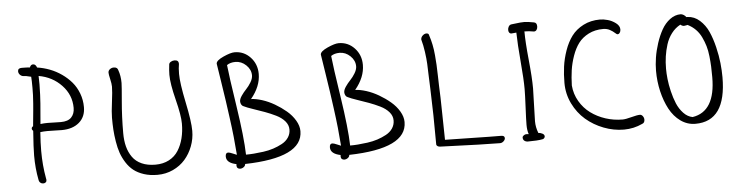

<svg xmlns="http://www.w3.org/2000/svg" viewBox="-46 -957 4674 1208"><g transform="rotate(-5 2290.5 -353.0)"><path d="M153.8 -349.1Q154.3 -356 158.2 -395.3Q162.1 -434.6 163.3 -448.2Q164.6 -461.9 167 -491.9Q169.4 -522 170.2 -544.7Q170.9 -567.4 170.9 -590.8Q170.9 -637.2 168.9 -660.2Q164.6 -660.2 151.4 -664.1Q138.2 -668 127 -668Q110.4 -668 100.1 -678.2Q89.8 -688.5 89.8 -701.2Q89.8 -721.2 113.8 -721.2Q148.9 -721.2 166 -719.2Q172.4 -736.8 187 -736.8Q203.6 -736.8 210.9 -714.8Q251.5 -709 290.5 -694.1Q329.6 -679.2 364.5 -654.8Q399.4 -630.4 425.8 -599.4Q452.1 -568.4 467.5 -527.3Q482.9 -486.3 482.9 -440.9Q482.9 -379.9 441.7 -344.5Q400.4 -309.1 331.1 -309.1Q317.9 -309.1 287.6 -310.1Q257.3 -311 240.2 -311Q218.8 -311 195.8 -308.1Q190.9 -241.2 190.9 -189.9Q190.9 -98.1 206.1 -16.1Q208 -8.3 208 -4.9Q208 4.9 201.7 10Q195.3 15.1 186 15.1Q175.8 15.1 168 8.5Q160.2 2 158.2 -11.2Q144 -83.5 144 -164.1Q144 -213.4 151.9 -319.8Q144 -326.2 144 -335Q144 -343.8 153.8 -349.1ZM215.8 -661.1Q216.8 -643.1 216.8 -607.9Q216.8 -578.6 215.1 -542.2Q213.4 -505.9 211.9 -487.1Q210.4 -468.3 206.1 -417.7Q201.7 -367.2 201.2 -358.9Q223.6 -361.8 247.1 -361.8Q258.8 -361.8 286.6 -360.8Q314.5 -359.9 330.1 -359.9Q375.5 -359.9 396.7 -382.3Q418 -404.8 418 -441.9Q418 -523.9 360.1 -585Q302.2 -646 215.8 -661.1Z M669.9 -554.2Q669.9 -571.8 662.8 -602.1Q655.8 -632.3 655.8 -643.1Q655.8 -656.2 666.7 -664.6Q677.7 -672.9 690.9 -672.9Q714.8 -672.9 718.8 -652.8Q731.9 -616.7 731.9 -571.8Q731.9 -552.7 723.4 -457Q714.8 -361.3 714.8 -255.9Q714.8 -209 724.6 -171.4Q734.4 -133.8 755.6 -103.8Q776.9 -73.7 813.5 -57.4Q850.1 -41 899.9 -41Q948.7 -41 985.8 -60.5Q1022.9 -80.1 1044.7 -114.5Q1066.4 -148.9 1077.1 -191.7Q1087.9 -234.4 1087.9 -284.2Q1087.9 -335.9 1062 -438Q1036.1 -540 1036.1 -596.2Q1036.1 -623 1041 -663.1Q1043 -672.4 1053.5 -678.2Q1064 -684.1 1076.2 -684.1Q1102.1 -684.1 1102.1 -660.2Q1097.2 -633.8 1097.2 -597.2Q1097.2 -538.6 1123 -415.3Q1148.9 -292 1148.9 -232.9Q1148.9 -182.6 1131.1 -136Q1113.3 -89.4 1082.3 -54Q1051.3 -18.6 1005.6 2.7Q960 23.9 907.2 23.9Q859.9 23.9 821.8 11.5Q783.7 -1 757.6 -21.5Q731.4 -42 711.9 -72.8Q692.4 -103.5 681.4 -135.3Q670.4 -167 663.8 -207.8Q657.2 -248.5 655 -283Q652.8 -317.4 652.8 -358.9Q652.8 -392.6 661.4 -458Q669.9 -523.4 669.9 -554.2Z M1338.9 -640.1Q1338.9 -660.2 1385.3 -681.2Q1431.6 -702.1 1456.5 -702.1Q1515.6 -702.1 1556.2 -658.9Q1596.7 -615.7 1596.7 -553.2Q1596.7 -475.1 1534.7 -399.9Q1565.4 -398.9 1604.5 -386.5Q1643.6 -374 1682.1 -351.6Q1720.7 -329.1 1753.4 -301.5Q1786.1 -273.9 1806.4 -239.5Q1826.7 -205.1 1826.7 -171.9Q1826.7 -4.9 1461.9 3.9Q1461.9 15.1 1451.4 22.9Q1440.9 30.8 1428.7 30.8Q1418.9 30.8 1412.8 25.1Q1406.7 19.5 1406.7 8.8Q1406.7 2.9 1407.7 0Q1344.7 -12.7 1344.7 -53.2Q1344.7 -77.1 1361.8 -77.1Q1370.6 -77.1 1390.4 -68.4Q1410.2 -59.6 1415.5 -58.1Q1411.1 -116.2 1405.3 -172.6Q1399.4 -229 1390.1 -296.4Q1380.9 -363.8 1375.5 -401.9Q1370.1 -439.9 1356.7 -525.6Q1343.3 -611.3 1338.9 -640.1ZM1402.8 -626Q1409.2 -560.5 1439.5 -363Q1469.7 -165.5 1472.7 -54.2Q1496.6 -54.2 1522.5 -56.2Q1548.3 -58.1 1582.5 -62.7Q1616.7 -67.4 1646.5 -77.1Q1676.3 -86.9 1702.4 -101.1Q1728.5 -115.2 1743.7 -137.7Q1758.8 -160.2 1758.8 -188Q1758.8 -216.8 1738.3 -240.7Q1717.8 -264.6 1683.3 -281.5Q1648.9 -298.3 1614.7 -310.8Q1580.6 -323.2 1541.5 -336.4Q1502.4 -349.6 1483.9 -358.9Q1475.1 -361.8 1470 -371.1Q1464.8 -380.4 1464.8 -391.1Q1464.8 -406.2 1478.8 -426.5Q1492.7 -446.8 1509.3 -464.1Q1525.9 -481.4 1539.8 -504.6Q1553.7 -527.8 1553.7 -547.9Q1553.7 -584.5 1524.2 -612.8Q1494.6 -641.1 1456.5 -641.1Q1424.3 -641.1 1402.8 -626Z M1996.6 -640.1Q1996.6 -660.2 2043 -681.2Q2089.4 -702.1 2114.3 -702.1Q2173.3 -702.1 2213.9 -658.9Q2254.4 -615.7 2254.4 -553.2Q2254.4 -475.1 2192.4 -399.9Q2223.1 -398.9 2262.2 -386.5Q2301.3 -374 2339.8 -351.6Q2378.4 -329.1 2411.1 -301.5Q2443.8 -273.9 2464.1 -239.5Q2484.4 -205.1 2484.4 -171.9Q2484.4 -4.9 2119.6 3.9Q2119.6 15.1 2109.1 22.9Q2098.6 30.8 2086.4 30.8Q2076.7 30.8 2070.6 25.1Q2064.5 19.5 2064.5 8.8Q2064.5 2.9 2065.4 0Q2002.4 -12.7 2002.4 -53.2Q2002.4 -77.1 2019.5 -77.1Q2028.3 -77.1 2048.1 -68.4Q2067.9 -59.6 2073.2 -58.1Q2068.8 -116.2 2063 -172.6Q2057.1 -229 2047.9 -296.4Q2038.6 -363.8 2033.2 -401.9Q2027.8 -439.9 2014.4 -525.6Q2001 -611.3 1996.6 -640.1ZM2060.5 -626Q2066.9 -560.5 2097.2 -363Q2127.4 -165.5 2130.4 -54.2Q2154.3 -54.2 2180.2 -56.2Q2206.1 -58.1 2240.2 -62.7Q2274.4 -67.4 2304.2 -77.1Q2334 -86.9 2360.1 -101.1Q2386.2 -115.2 2401.4 -137.7Q2416.5 -160.2 2416.5 -188Q2416.5 -216.8 2396 -240.7Q2375.5 -264.6 2341.1 -281.5Q2306.6 -298.3 2272.5 -310.8Q2238.3 -323.2 2199.2 -336.4Q2160.2 -349.6 2141.6 -358.9Q2132.8 -361.8 2127.7 -371.1Q2122.6 -380.4 2122.6 -391.1Q2122.6 -406.2 2136.5 -426.5Q2150.4 -446.8 2167 -464.1Q2183.6 -481.4 2197.5 -504.6Q2211.4 -527.8 2211.4 -547.9Q2211.4 -584.5 2181.9 -612.8Q2152.3 -641.1 2114.3 -641.1Q2082 -641.1 2060.5 -626Z M2634.3 -679.2Q2634.3 -693.8 2645.8 -704.3Q2657.2 -714.8 2669.4 -714.8Q2684.6 -714.8 2686 -701.2Q2695.8 -671.9 2702.1 -641.1Q2708.5 -610.4 2711.7 -573.5Q2714.8 -536.6 2716.1 -513.7Q2717.3 -490.7 2718.5 -444.8Q2719.7 -398.9 2720.2 -381.8Q2723.6 -317.4 2725.1 -201.2Q2726.6 -85 2728 -38.1Q2778.8 -37.6 2898.4 -34.9Q3018.1 -32.2 3082 -32.2Q3104 -32.2 3104 -16.1Q3104 -5.9 3093.8 3.7Q3083.5 13.2 3071.3 13.2Q2983.9 13.2 2694.3 2Q2685.1 2 2677.7 -2.7Q2670.4 -7.3 2670.4 -15.1Q2670.4 -207.5 2664.1 -363.8Q2662.6 -389.6 2661.1 -440.7Q2659.7 -491.7 2658.2 -523.7Q2656.7 -555.7 2650.6 -599.4Q2644.5 -643.1 2634.3 -679.2Z M3247.1 18.1Q3233.9 18.1 3224.9 11Q3215.8 3.9 3215.8 -9.8Q3215.8 -16.6 3224.1 -22.7Q3232.4 -28.8 3240.2 -28.8Q3250 -28.8 3255.9 -27.8Q3247.1 -52.2 3247.1 -86.9Q3247.1 -117.7 3251 -197.8Q3254.9 -277.8 3254.9 -313Q3254.9 -374.5 3245.1 -485.6Q3235.4 -596.7 3233.9 -670.9L3202.1 -668Q3193.8 -668 3189 -674.8Q3184.1 -681.6 3184.1 -691.9Q3184.1 -703.1 3189.9 -713.1Q3195.8 -723.1 3206.1 -725.1Q3211.9 -725.6 3231 -728Q3250 -730.5 3263.2 -731.7Q3276.4 -732.9 3289.1 -732.9Q3310.1 -732.9 3350.1 -725.1Q3368.2 -722.2 3368.2 -698.2Q3368.2 -686 3362.1 -677Q3356 -668 3345.2 -668Q3314.9 -673.8 3285.2 -673.8Q3285.2 -607.4 3296.6 -493.9Q3308.1 -380.4 3308.1 -312Q3308.1 -284.2 3305.2 -210Q3302.2 -135.7 3302.2 -105Q3302.2 -66.9 3316.9 -29.8Q3329.1 -29.8 3342 -23.2Q3355 -16.6 3355 -4.9Q3355 1 3349.6 6.6Q3344.2 12.2 3337.9 12.2Q3309.1 18.1 3247.1 18.1Z M3765.6 -707Q3786.6 -707 3813.5 -699.7Q3840.3 -692.4 3864 -674.6Q3887.7 -656.7 3887.7 -633.8Q3887.7 -621.6 3881.8 -613.3Q3876 -605 3867.7 -605Q3862.3 -605 3851.6 -615.2Q3840.8 -625.5 3822.3 -635.7Q3803.7 -646 3779.8 -646Q3728 -646 3687.7 -625.5Q3647.5 -605 3623.3 -572.8Q3599.1 -540.5 3583 -494.6Q3566.9 -448.7 3560.5 -404.5Q3554.2 -360.4 3552.7 -309.1Q3557.1 -254.4 3584 -208.5Q3610.8 -162.6 3652.1 -132.1Q3693.4 -101.6 3745.4 -84.7Q3797.4 -67.9 3852.5 -67.9Q3871.6 -67.9 3908.7 -77.9Q3945.8 -87.9 3962.9 -87.9Q3973.6 -87.9 3981.2 -77.6Q3988.8 -67.4 3988.8 -55.2Q3988.8 -35.2 3972.7 -29.8Q3918 -3.9 3856 -3.9Q3791 -3.9 3728.3 -28.1Q3665.5 -52.2 3616.7 -94.2Q3567.9 -136.2 3537.8 -197.8Q3507.8 -259.3 3507.8 -329.1Q3507.8 -382.3 3514.4 -431.6Q3521 -481 3539.1 -532.5Q3557.1 -584 3585.2 -621.6Q3613.3 -659.2 3659.7 -683.1Q3706.1 -707 3765.6 -707Z M4088.4 -355Q4088.4 -393.1 4095.2 -437.3Q4102.1 -481.4 4117.2 -527.6Q4132.3 -573.7 4153.3 -611.1Q4174.3 -648.4 4205.8 -672.1Q4237.3 -695.8 4273.4 -695.8Q4282.2 -695.8 4292.2 -689.7Q4302.2 -683.6 4308.1 -674.8H4315.4Q4357.9 -673.3 4391.8 -643.1Q4425.8 -612.8 4445.6 -568.8Q4465.3 -524.9 4478.5 -469.7Q4491.7 -414.6 4496.6 -367.4Q4501.5 -320.3 4501.5 -278.8Q4501.5 -1 4307.1 -1Q4255.9 -1 4213.6 -31.2Q4171.4 -61.5 4144.5 -111.8Q4117.7 -162.1 4103 -224.9Q4088.4 -287.6 4088.4 -355ZM4311.5 -625Q4309.1 -625 4301.5 -623Q4293.9 -621.1 4289.1 -621.1Q4277.3 -621.1 4266.1 -630.9Q4233.4 -613.3 4210.2 -583Q4187 -552.7 4175 -514.9Q4163.1 -477.1 4157.7 -439.9Q4152.3 -402.8 4152.3 -361.8Q4152.3 -333 4156 -297.6Q4159.7 -262.2 4169.9 -219Q4180.2 -175.8 4195.1 -140.1Q4210 -104.5 4235.4 -77.6Q4260.7 -50.8 4292.5 -44.9Q4437.5 -67.4 4437.5 -284.2Q4437.5 -322.8 4436.3 -351.1Q4435.1 -379.4 4431.2 -416.5Q4427.2 -453.6 4418.7 -481.9Q4410.2 -510.3 4396.7 -538.6Q4383.3 -566.9 4361.8 -588.9Q4340.3 -610.8 4311.5 -625Z"/></g></svg>

Font: Zhizn
Style: Regular
Weight: 400
Designer: Peter Zharnov
Foundry: Peter Zharnov
Version: Version 1.000